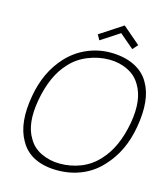

<svg xmlns="http://www.w3.org/2000/svg" viewBox="-136 -1053 1028 1174"><g transform="rotate(15 378.0 -466.0)"><path d="M498 -896 380 -819 361.5 -852 506.5 -947 617.5 -852 588.5 -819ZM100 -103Q39.5 -207 71 -382.5Q98.5 -543 196 -647Q249.5 -704 319.5 -734Q390 -764.5 466.5 -764.5Q507.5 -764.5 544.8 -757.2Q582 -750 613.5 -735.2Q645 -720.5 670 -698.5Q695 -676.5 711.5 -647Q772 -546 740.5 -367.5Q713 -207 615.5 -103Q563 -44.5 491.2 -14.5Q419.5 15.5 336.5 15.5Q253.5 15.5 193.2 -13.8Q133 -43 100 -103ZM583.5 -130Q668 -219.5 697 -382.5Q723 -531 670 -618.5Q656 -643 636.2 -662Q616.5 -681 589.5 -694Q536 -721 471 -721Q403 -721 337 -694.5Q271.5 -668 227 -618.5Q143.5 -530.5 114.5 -367.5Q87.5 -215 140.5 -130Q168 -80.5 221.5 -54.5Q277 -28 340.5 -28Q411 -28 474 -53.2Q537 -78.5 583.5 -130Z"/></g></svg>

Font: Russisch Sans ExtraLight
Style: Italic
Weight: 200
Width: 4
Italic angle: -10°
Designer: Michael Sharanda (font) & Cristiano Sobral (main changes)
Foundry: Michael Sharanda
Version: Version 2.00;September 8, 2020;FontCreator 13.0.0.2681 64-bi